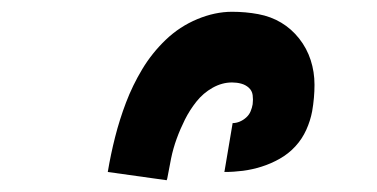

<svg xmlns="http://www.w3.org/2000/svg" viewBox="-20 -800 640 326"><path d="M263 -494 163 -508Q168 -538 175.5 -567.5Q183 -597 194 -626Q205 -655 221.5 -682.5Q238 -710 261.5 -732.5Q285 -755 315 -767.5Q345 -780 374 -780Q397 -780 418.5 -776Q440 -772 457.5 -761.5Q475 -751 488 -734.5Q501 -718 507.5 -698Q514 -678 514 -656Q514 -634 510 -611Q507 -595 500 -579.5Q493 -564 481.5 -551.5Q470 -539 455 -530.5Q440 -522 424 -517Q408 -512 392.5 -510Q377 -508 361 -508L375 -591Q381 -591 387 -593.5Q393 -596 398 -600.5Q403 -605 405.5 -611Q408 -617 409 -623Q410 -631 409 -638.5Q408 -646 402.5 -651Q397 -656 389.5 -658Q382 -660 374 -660Q357 -660 341 -651Q325 -642 313.5 -627.5Q302 -613 294 -597Q286 -581 280 -564.5Q274 -548 270.5 -531Q267 -514 264 -497Z"/></svg>

Font: Iosevka Heavy Extended Oblique
Style: Regular
Weight: 900
Width: 7
Italic angle: -9°
Monospace: yes
Designer: Belleve Invis
Foundry: Belleve Invis
Version: Version 32.5.0; ttfautohint (v1.8.4)